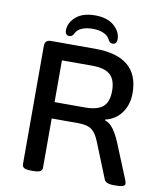

<svg xmlns="http://www.w3.org/2000/svg" viewBox="-94 -951 860 1028"><g transform="rotate(10 335.5 -437.0)"><path d="M143 2Q118 2 107.5 -4.5Q97 -11 97 -23V-667Q97 -700 130 -700H370Q609 -700 609 -500Q609 -438 577 -393.5Q545 -349 489 -336V-332Q516 -323 535.5 -296Q555 -269 572 -229L651 -36Q656 -22 656 -16Q656 2 609 2H590Q573 2 560.5 -3Q548 -8 543 -19L466 -210Q448 -256 424 -274Q400 -292 350 -292H206V-23Q206 -11 195 -4.5Q184 2 159 2ZM206 -381H371Q438 -381 468.5 -407Q499 -433 499 -493Q499 -554 468.5 -581Q438 -608 371 -608H206ZM223 -743Q199 -743 199 -771Q199 -811 235.5 -843.5Q272 -876 340 -876Q407 -876 443.5 -843.5Q480 -811 480 -771Q480 -743 457 -743Q442 -743 434 -759Q424 -781 399 -792Q374 -803 340 -803Q306 -803 281 -792.5Q256 -782 246 -760Q237 -743 223 -743Z"/></g></svg>

Font: Asap Semi Expanded Medium
Style: Regular
Weight: 500
Width: 6
Designer: Pablo Cosgaya
Foundry: Omnibus-Type
Version: Version 3.001; ttfautohint (v1.8.4.7-5d5b)